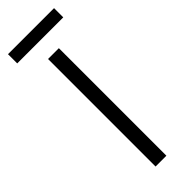

<svg xmlns="http://www.w3.org/2000/svg" viewBox="-228 -664 678 678"><g transform="rotate(-45 111.0 -324.5)"><path d="M138 0V-537H84V0ZM-4 -603H226V-649H-4Z"/></g></svg>

Font: Secuela Light
Style: Regular
Weight: 300
Designer: Fernando Haro
Foundry: deFharo
Version: Version 1.708